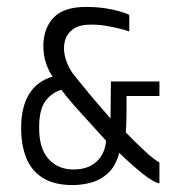

<svg xmlns="http://www.w3.org/2000/svg" viewBox="-20 -527 520 554"><path d="M190 7Q136 7 103 -14Q70 -35 55.5 -72Q41 -109 41 -158Q41 -218 64 -255.5Q87 -293 132 -306Q122 -319 113.5 -342.5Q105 -366 105 -398Q107 -449 136.5 -478Q166 -507 228 -507Q259 -507 284.5 -503Q310 -499 328 -493.5Q346 -488 353 -484V-436Q349 -438 332.5 -442.5Q316 -447 292 -451.5Q268 -456 242 -456Q209 -456 191 -443Q173 -430 167.5 -409.5Q162 -389 167 -366.5Q172 -344 184 -324Q188 -317 200 -302.5Q212 -288 226.5 -270Q241 -252 256 -234.5Q271 -217 282.5 -204Q294 -191 299 -185L300 -292H440V-250H345Q345 -221 345 -202.5Q345 -184 344.5 -171.5Q344 -159 343 -145Q372 -115 398 -91Q424 -67 440 -58V2Q424 0 392 -25.5Q360 -51 324 -86Q314 -48 292.5 -28Q271 -8 244 -0.5Q217 7 190 7ZM192 -38Q234 -38 258.5 -60.5Q283 -83 286 -121Q249 -162 213 -201.5Q177 -241 157 -268Q128 -259 110.5 -234.5Q93 -210 93 -161Q92 -100 119.5 -69Q147 -38 192 -38Z"/></svg>

Font: Alumni Sans Thin
Style: Regular
Weight: 400
Version: Version 1.018